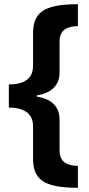

<svg xmlns="http://www.w3.org/2000/svg" viewBox="-20 -734 424 912"><path d="M22 -333V-223C89 -223 137 -198 137 -135V18C137 116 183 158 350 158V54C304 53 263 39 263 -19V-165C263 -227 226 -264 155 -275V-281C225 -292 263 -329 263 -391V-537C263 -595 303 -609 350 -610V-714C183 -714 137 -672 137 -574V-421C137 -357 90 -333 22 -333Z"/></svg>

Font: Noto Sans Display
Style: Bold
Weight: 700
Designer: Monotype Design Team
Foundry: Monotype Imaging Inc.
Version: Version 1.900